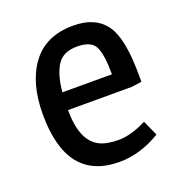

<svg xmlns="http://www.w3.org/2000/svg" viewBox="-105 -628 691 732"><g transform="rotate(-20 240.5 -262.5)"><path d="M269 -537Q355 -537 396 -485Q430 -443 438 -344Q441 -305 441 -247L400 -241H141Q141 -115 208 -82Q236 -68 285 -68Q334 -68 398 -100L426 -38Q343 12 259 12Q45 12 45 -258Q45 -386 101.5 -461.5Q158 -537 269 -537ZM144 -312H345Q345 -392 329 -424.5Q313 -457 255.5 -457Q198 -457 174 -418.5Q150 -380 144 -312Z"/></g></svg>

Font: Magra
Style: Regular
Weight: 400
Designer: Viviana Monsalve
Foundry: Viviana Monsalve
Version: Version 1.001